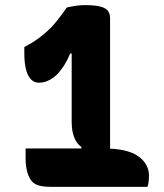

<svg xmlns="http://www.w3.org/2000/svg" viewBox="-20 -730 640 750"><path d="M240 -700Q245 -702 251 -703Q257 -704 264.5 -705.5Q272 -707 280 -708Q288 -709 296 -709.5Q304 -710 312 -710Q345 -710 367 -705.5Q389 -701 399.5 -690Q410 -679 410 -658Q410 -618 410 -579.5Q410 -541 410 -503.5Q410 -466 410 -429.5Q410 -393 410 -356Q410 -319 410 -281Q410 -243 410 -203.5Q410 -164 410 -122H298V-156Q286 -164 277.5 -178Q269 -192 264.5 -211Q260 -230 260 -252Q260 -272 260 -292Q260 -312 260 -332Q260 -352 260 -373Q260 -394 260 -415.5Q260 -437 260 -459.5Q260 -482 260 -506Q260 -530 260 -555L288 -521H226L266 -554Q258 -530 250 -511.5Q242 -493 232.5 -478Q223 -463 212 -449Q201 -436 188 -426.5Q175 -417 161 -412Q147 -407 131 -407Q115 -407 102.5 -418.5Q90 -430 82.5 -455.5Q75 -481 75 -521V-546Q107 -563 131.5 -581Q156 -599 177 -620Q190 -633 202.5 -649Q215 -665 225.5 -679Q236 -693 240 -700ZM80 -150Q83 -150 95.5 -150Q108 -150 128 -150Q148 -150 173 -150Q198 -150 226 -150Q254 -150 282 -150Q310 -150 336.5 -150Q363 -150 385 -150Q477 -150 519.5 -120Q562 -90 562 -43Q562 -37 561.5 -31Q561 -25 560.5 -20Q560 -15 559 -10Q558 -5 556 0Q553 0 537 0Q521 0 494.5 0Q468 0 436 0Q404 0 369 0Q334 0 300 0Q266 0 237 0Q208 0 187 0Q153 0 135 -4.5Q117 -9 106 -20Q93 -34 86.5 -58Q80 -82 80 -110Q80 -115 80 -119.5Q80 -124 80 -128Q80 -132 80 -135.5Q80 -139 80 -142.5Q80 -146 80 -150Z"/></svg>

Font: Recursive Monospace Casual ExtraBold
Style: Regular
Weight: 800
Version: Version 1.047